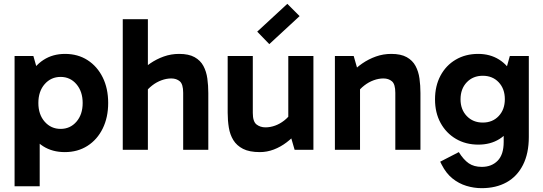

<svg xmlns="http://www.w3.org/2000/svg" viewBox="-20 -781 2833 1001"><path d="M318 12Q253 12 205 -18.5Q157 -49 130.5 -106Q104 -163 104 -244Q104 -323 131 -380Q158 -437 206.5 -468.5Q255 -500 319 -500Q386 -500 436.5 -467.5Q487 -435 515.5 -377.5Q544 -320 544 -244Q544 -169 515.5 -111Q487 -53 436 -20.5Q385 12 318 12ZM56 190V-489H154L187 -373H177V-128H187V190ZM296 -109Q346 -109 378.5 -146.5Q411 -184 411 -244Q411 -304 378.5 -342Q346 -380 296 -380Q246 -380 213 -342.5Q180 -305 180 -244Q180 -184 213 -146.5Q246 -109 296 -109Z M620 0V-681H751V0ZM935 0V-297Q935 -342 917.5 -357Q900 -372 873 -372Q848 -372 822 -362.5Q796 -353 773.5 -335.5Q751 -318 735 -296L703 -397Q729 -427 762.5 -450Q796 -473 834 -486.5Q872 -500 914 -500Q964 -500 994.5 -483Q1025 -466 1040.5 -437Q1056 -408 1061 -371.5Q1066 -335 1066 -296V0Z M1335 12Q1280 12 1247 -5Q1214 -22 1196.5 -50.5Q1179 -79 1173 -116Q1167 -153 1167 -193V-489H1298V-192Q1298 -147 1317.5 -132Q1337 -117 1364 -117Q1389 -117 1414 -126Q1439 -135 1461.5 -152.5Q1484 -170 1499 -193L1515 -124H1483V-489H1614V0H1516L1489 -93L1531 -92Q1506 -63 1474.5 -39Q1443 -15 1407.5 -1.5Q1372 12 1335 12ZM1384 -551 1321 -616 1478 -761 1542 -697Z M2020 -500Q2070 -500 2100.5 -483Q2131 -466 2146.5 -437Q2162 -408 2167 -371.5Q2172 -335 2172 -296V0H2041V-297Q2041 -342 2023.5 -357Q2006 -372 1979 -372Q1954 -372 1928 -362.5Q1902 -353 1879.5 -335.5Q1857 -318 1841 -296L1824 -364H1857V0H1726V-489H1824L1851 -395L1809 -397Q1835 -427 1868.5 -450Q1902 -473 1940 -486.5Q1978 -500 2020 -500Z M2491 200Q2451 200 2411.5 188Q2372 176 2339 149.5Q2306 123 2283 78L2275 62L2372 12Q2397 52 2424 70.5Q2451 89 2492 89Q2543 89 2574.5 57Q2606 25 2606 -41V-164H2615V-374H2606L2638 -489H2737V-67Q2737 19 2706.5 79Q2676 139 2621 169.5Q2566 200 2491 200ZM2474 -27Q2408 -27 2357 -57Q2306 -87 2277 -140Q2248 -193 2248 -263Q2248 -333 2276.5 -386.5Q2305 -440 2356 -470Q2407 -500 2473 -500Q2535 -500 2582 -470.5Q2629 -441 2655 -387.5Q2681 -334 2681 -263Q2681 -190 2655.5 -137.5Q2630 -85 2583.5 -56Q2537 -27 2474 -27ZM2497 -142Q2548 -142 2580 -176Q2612 -210 2612 -264Q2612 -318 2580 -352Q2548 -386 2497 -386Q2446 -386 2413.5 -352Q2381 -318 2381 -263Q2381 -210 2413.5 -176Q2446 -142 2497 -142Z"/></svg>

Font: Gabarito SemiBold
Style: Regular
Weight: 600
Designer: Leandro Assis / Alvaro Franca / Felipe Casaprima
Foundry: Naipe Foundry
Version: Version 1.000